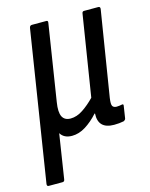

<svg xmlns="http://www.w3.org/2000/svg" viewBox="-108 -556 631 808"><g transform="rotate(-15 207.0 -151.5)"><path d="M3 185Q-5 185 -4 175L99 -478Q101 -488 110 -488H173Q181 -488 179 -478L127 -147Q120 -104 130 -84.5Q140 -65 166 -65Q193 -65 220 -83Q247 -101 272 -127L328 -478Q329 -488 337 -488H399Q408 -488 407 -478L347 -106Q343 -79 348 -71Q353 -63 366 -63Q372 -63 378.5 -64Q385 -65 390 -66Q397 -67 395 -58L387 -6Q386 0 378 4Q368 6 357.5 7Q347 8 336 8Q266 8 270 -59H268Q241 -29 212 -11Q183 7 153 7Q118 7 103 -18L73 175Q72 185 63 185Z"/></g></svg>

Font: Sofia Sans Condensed Medium
Style: Italic
Weight: 500
Italic angle: -9°
Designer: Botio Nikoltchev, Ani Petrova
Foundry: lettersoup
Version: Version 4.101; ttfautohint (v1.8.4.7-5d5b)